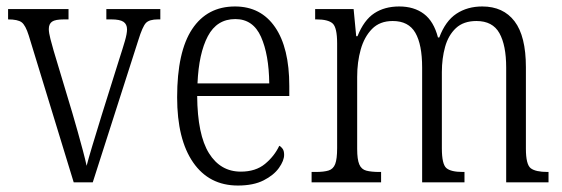

<svg xmlns="http://www.w3.org/2000/svg" viewBox="-20 -564 1740 594"><path d="M69 -454Q59 -486 47 -495Q35 -504 5 -504V-536H192V-504H178Q151 -504 141 -497Q131 -490 131 -474Q131 -463 136 -443.5Q141 -424 146 -407L204 -214Q212 -187 220.5 -156.5Q229 -126 236.5 -98Q244 -70 248 -51Q253 -71 265.5 -112.5Q278 -154 295 -209L348 -378Q360 -415 366.5 -437.5Q373 -460 373 -473Q373 -489 362 -496.5Q351 -504 324 -504H309V-536H476V-504H469Q442 -504 431.5 -493Q421 -482 408 -440L267 0H208Z M716 10Q627 10 577.5 -61.5Q528 -133 528 -263Q528 -404 574.5 -474Q621 -544 707 -544Q787 -544 831 -480Q875 -416 875 -298V-267H590Q591 -147 626.5 -90Q662 -33 725 -33Q771 -33 800 -57Q829 -81 844 -113Q850 -110 854.5 -103.5Q859 -97 859 -85Q859 -67 843 -44.5Q827 -22 795.5 -6Q764 10 716 10ZM813 -306Q812 -395 787.5 -450Q763 -505 708 -505Q651 -505 623 -452Q595 -399 591 -306Z M944 0V-32H957Q982 -32 996.5 -36.5Q1011 -41 1017 -56.5Q1023 -72 1023 -106V-430Q1023 -479 1009 -491.5Q995 -504 959 -504H955V-536H1074L1082 -452H1086Q1106 -502 1138 -523Q1170 -544 1215 -544Q1261 -544 1291.5 -521Q1322 -498 1335 -448H1339Q1358 -499 1392 -521.5Q1426 -544 1472 -544Q1537 -544 1572 -498Q1607 -452 1607 -356V-104Q1607 -55 1622 -43.5Q1637 -32 1674 -32H1677V0H1546V-355Q1546 -424 1525 -461.5Q1504 -499 1454 -499Q1414 -499 1390.5 -477Q1367 -455 1357 -419Q1347 -383 1347 -341V-105Q1347 -56 1361 -44Q1375 -32 1412 -32H1417V0H1286V-355Q1286 -426 1265 -462.5Q1244 -499 1195 -499Q1155 -499 1131 -474.5Q1107 -450 1096 -411Q1085 -372 1085 -326V-103Q1085 -71 1091.5 -55.5Q1098 -40 1113.5 -36Q1129 -32 1154 -32H1159V0Z"/></svg>

Font: Noto Serif Tamil Condensed Light
Style: Italic
Weight: 300
Width: 3
Italic angle: -12°
Designer: Indian Type Foundry, Tom Grace, and the Monotype Design Team
Foundry: Monotype Imaging Inc.
Version: Version 2.003; ttfautohint (v1.8.4.7-5d5b)